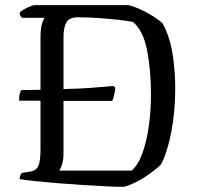

<svg xmlns="http://www.w3.org/2000/svg" viewBox="-20 -724 764 744"><path d="M459 0Q432 0 391 -2Q350 -4 301.5 -7Q253 -10 205.5 -14Q158 -18 118.5 -22Q79 -26 56 -30Q56 -38 59 -44.5Q62 -51 65 -54L91 -58Q118 -61 127.5 -78.5Q137 -96 137 -148V-333L132 -334H54Q54 -353 57 -362.5Q60 -372 63 -375L132 -376H137V-578Q137 -615 143 -633Q149 -651 153 -655H66Q57 -662 56 -675Q61 -681 72.5 -687.5Q84 -694 96 -699Q108 -704 114 -704H479Q499 -699 524.5 -687.5Q550 -676 573.5 -661Q597 -646 611 -632Q639 -579 649 -513Q659 -447 659 -383Q659 -290 643.5 -211Q628 -132 604 -87Q586 -69 560 -50.5Q534 -32 507 -18.5Q480 -5 459 0ZM210 -63H490Q515 -84 532 -131Q549 -178 557 -238Q565 -298 565 -357Q565 -452 550 -529Q535 -606 495 -639Q476 -643 441 -647Q406 -651 364 -654Q322 -657 282 -657Q248 -657 237 -637Q226 -617 226 -580V-379Q285 -380 332 -383.5Q379 -387 419 -391L427 -384Q425 -366 421.5 -352.5Q418 -339 415 -333H226V-127Q226 -104 220.5 -87Q215 -70 210 -63Z"/></svg>

Font: Texturina Light
Style: Regular
Weight: 300
Designer: Guillermo Torres Carreño
Foundry: Omnibus-Type
Version: Version 1.002; ttfautohint (v1.8.3)